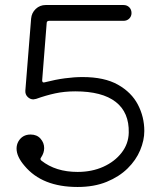

<svg xmlns="http://www.w3.org/2000/svg" viewBox="-20 -733 649 765"><path d="M289 12Q148 12 78 -72Q46 -109 46 -141Q46 -156 53 -169Q69 -197 102 -197Q127 -197 141.5 -180.5Q156 -164 156 -143Q156 -124 144 -106Q138 -99 145 -93Q202 -48 289 -48Q346 -48 391.5 -68.5Q437 -89 464.5 -124.5Q492 -160 493 -204Q495 -285 441 -327Q387 -369 280 -369Q237 -369 200 -361Q163 -353 124 -339Q116 -337 113 -337Q100 -337 90 -347Q80 -357 81 -372L104 -659Q106 -682 122.5 -697.5Q139 -713 162 -713H472Q486 -713 495 -704Q504 -695 504 -681Q504 -668 495 -659Q486 -650 472 -650H176Q166 -650 166 -641L148 -413Q148 -402 158 -405Q201 -416 238.5 -421Q276 -426 309 -426Q396 -426 450 -395.5Q504 -365 529.5 -316Q555 -267 555 -211Q555 -174 538.5 -134.5Q522 -95 488.5 -62Q455 -29 405 -8.5Q355 12 289 12Z"/></svg>

Font: Kiwi Maru Light
Style: Regular
Weight: 300
Designer: Hiroki-Chan
Version: Version 1.100